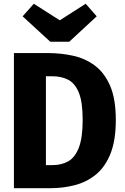

<svg xmlns="http://www.w3.org/2000/svg" viewBox="-20 -990 655 1010"><path d="M589.2 -359Q589.2 -250.8 560.8 -180.5Q532.3 -110.3 483.6 -71Q434.9 -31.8 373.1 -15.9Q311.3 0 245.1 0H53.3V-710.8H232.8Q301 -710.8 364.9 -696.7Q428.7 -682.6 479.2 -644.9Q529.7 -607.2 559.5 -538.2Q589.2 -469.2 589.2 -359ZM414.9 -359Q414.9 -454.9 394.1 -504.1Q373.3 -553.3 337.7 -571Q302.1 -588.7 257.4 -588.7H221.5V-121.5H257.4Q304.1 -121.5 339.5 -141.8Q374.9 -162.1 394.9 -213.8Q414.9 -265.6 414.9 -359ZM430.8 -970.3 488.7 -904.1 344.1 -770.3H244.6L99 -904.1L157.9 -970.3L294.4 -883.1Z"/></svg>

Font: FiraCode Nerd Font Mono
Style: Bold
Weight: 700
Monospace: yes
Designer: Carrois Corporate, Edenspiekermann AG, Nikita Prokopov
Foundry: Carrois Corporate, Edenspiekermann AG, Nikita Prokopov
Version: Version 6.002;Nerd Fonts 3.3.0